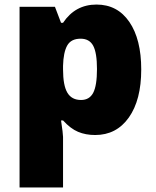

<svg xmlns="http://www.w3.org/2000/svg" viewBox="-20 -583 683 843"><path d="M397.9 9.8Q356 9.8 322.8 -4.2Q289.6 -18.1 256.8 -54.2H248Q256.8 3.9 256.8 18.1V240.2H65.9V-553.2H221.2L248 -482.9H256.8Q310.1 -563 403.8 -563Q495.6 -563 547.9 -486.8Q600.1 -410.6 600.1 -277.8Q600.1 -144 545.7 -67.1Q491.2 9.8 397.9 9.8ZM334 -413.1Q292 -413.1 275.1 -383.1Q258.3 -353 256.8 -293.9V-278.8Q256.8 -207.5 275.9 -175.8Q294.9 -144 335.9 -144Q372.6 -144 389.2 -175.5Q405.8 -207 405.8 -279.8Q405.8 -351.1 389.2 -382.1Q372.6 -413.1 334 -413.1Z"/></svg>

Font: TypoPRO Open Sans
Style: Regular
Weight: 800
Foundry: Ascender Corporation
Version: Version 1.10